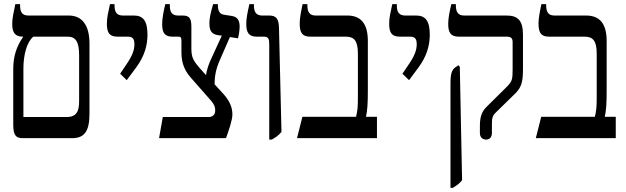

<svg xmlns="http://www.w3.org/2000/svg" viewBox="-20 -667 3024 927"><path d="M89 0H328C385 0 412 -30 412 -117V-457C412 -543 378 -592 312 -592H117C86 -592 77 -610 77 -641V-647H54C46 -608 39 -579 39 -551C39 -509 53 -490 91 -490V-488C60 -443 44 -395 44 -335V-64C44 -13 58 0 89 0ZM93 -102V-336C93 -401 109 -464 141 -490H307C344 -490 362 -467 362 -401V-180C362 -132 352 -102 301 -102Z M592 -280 638 -342C677 -395 692 -447 692 -499C692 -565 672 -592 627 -592H574C546 -592 533 -606 533 -640V-647H511C502 -605 496 -582 496 -552C496 -507 510 -490 548 -490H599C625 -490 629 -472 629 -454C629 -424 618 -396 589 -354L560 -311Z M748 0H1071C1083 -32 1102 -86 1102 -114C1102 -142 1094 -174 1059 -213L1016 -260C1016 -296 1022 -334 1041 -376L1090 -488L1129 -482C1133 -497 1137 -521 1137 -539C1137 -566 1128 -586 1099 -590L1061 -596C1040 -599 1032 -616 1032 -641V-647H1009C996 -602 991 -578 991 -554C991 -514 1005 -502 1033 -497L1051 -495L1001 -386C990 -364 977 -328 975 -304L956 -325C913 -373 904 -387 904 -435V-538C904 -580 893 -592 862 -592H840C810 -592 800 -609 800 -640V-647H778C769 -609 763 -578 763 -550C763 -507 776 -490 814 -490H841C853 -490 856 -486 856 -468V-413C856 -359 874 -322 904 -289L998 -182C1015 -162 1019 -151 1019 -134C1019 -125 1017 -117 1012 -112C1007 -106 999 -102 988 -102H766Z M1280 7H1292C1310 -3 1324 -12 1339 -30L1327 -531C1326 -577 1314 -592 1279 -592H1246C1216 -592 1206 -610 1206 -641V-647H1184C1174 -602 1169 -578 1169 -551C1169 -509 1182 -490 1220 -490H1253C1276 -490 1280 -480 1280 -452Z M1414 0H1800V-103H1747C1754 -134 1756 -170 1756 -230V-469C1756 -551 1724 -592 1657 -592H1504C1474 -592 1464 -610 1464 -641V-647H1441C1433 -610 1427 -578 1427 -554C1427 -509 1439 -490 1478 -490H1650C1690 -490 1708 -470 1708 -407V-200C1708 -147 1706 -132 1699 -103H1440Z M1955 -280 2001 -342C2040 -395 2055 -447 2055 -499C2055 -565 2035 -592 1990 -592H1937C1909 -592 1896 -606 1896 -640V-647H1874C1865 -605 1859 -582 1859 -552C1859 -507 1873 -490 1911 -490H1962C1988 -490 1992 -472 1992 -454C1992 -424 1981 -396 1952 -354L1923 -311Z M2327 7C2345 7 2355 -6 2355 -25V-59C2355 -92 2355 -106 2374 -124L2470 -218C2497 -246 2505 -271 2505 -333V-500C2505 -569 2479 -592 2426 -592H2221C2191 -592 2181 -610 2181 -641V-647H2159C2150 -608 2144 -579 2144 -551C2144 -509 2157 -490 2195 -490H2426C2447 -490 2455 -483 2455 -463V-331C2455 -283 2452 -274 2429 -250L2329 -151C2304 -126 2297 -99 2297 -58V-25C2297 -5 2309 7 2327 7ZM2155 240H2166C2183 230 2199 219 2211 203L2200 -344L2194 -352L2180 -343C2162 -331 2155 -312 2155 -265Z M2567 0H2953V-103H2900C2907 -134 2909 -170 2909 -230V-469C2909 -551 2877 -592 2810 -592H2657C2627 -592 2617 -610 2617 -641V-647H2594C2586 -610 2580 -578 2580 -554C2580 -509 2592 -490 2631 -490H2803C2843 -490 2861 -470 2861 -407V-200C2861 -147 2859 -132 2852 -103H2593Z"/></svg>

Font: Noto Serif Hebrew Condensed Medium
Style: Regular
Weight: 500
Width: 3
Designer: Monotype Design Team
Foundry: Monotype Imaging Inc.
Version: Version 2.004